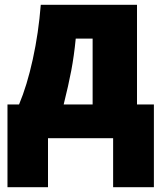

<svg xmlns="http://www.w3.org/2000/svg" viewBox="-20 -573 668 796"><path d="M548 -140H618V203H449V0H179V203H11V-140H59Q92 -218 116 -327.5Q140 -437 149 -553H548ZM294 -413Q287 -341 275.5 -280.5Q264 -220 244 -140H364V-413Z"/></svg>

Font: Noto Sans Display Black Narrow
Style: Regular
Weight: 900
Width: 4
Designer: Monotype Design team
Foundry: Monotype Imaging Inc.
Version: Version 1.000